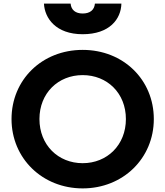

<svg xmlns="http://www.w3.org/2000/svg" viewBox="-20 -1034 918 1066"><path d="M439 -844C588 -844 652 -928 654 -1014H507C504 -979 480 -959 439 -959C399 -959 375 -979 372 -1014H224C228 -933 290 -844 439 -844ZM439 12C663 12 834 -155 834 -373C834 -591 665 -757 439 -757C213 -757 44 -591 44 -373C44 -155 215 12 439 12ZM439 -128C303 -128 199 -229 199 -373C199 -517 303 -617 439 -617C575 -617 679 -517 679 -373C679 -229 575 -128 439 -128Z"/></svg>

Font: Plus Jakarta Sans ExtraBold
Style: Regular
Weight: 800
Designer: Gumpita Rahayu
Foundry: Tokotype
Version: Version 2.071;gftools[0.9.30]